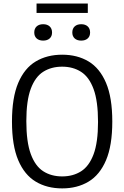

<svg xmlns="http://www.w3.org/2000/svg" viewBox="-20 -1060 706 1090"><path d="M333 9.5Q247 9.5 183 -28.8Q119 -67 83.5 -150.5Q48 -234 48 -370Q48 -506 83.5 -589.5Q119 -673 183 -711.2Q247 -749.5 333 -749.5Q419 -749.5 482.8 -711.2Q546.5 -673 582 -589.5Q617.5 -506 617.5 -370Q617.5 -234 582 -150.5Q546.5 -67 482.5 -28.8Q418.5 9.5 333 9.5ZM333 -58.5Q394.5 -58.5 440.2 -87.5Q486 -116.5 511.2 -184Q536.5 -251.5 536.5 -367.5Q536.5 -486 511.2 -554.5Q486 -623 440.2 -652.2Q394.5 -681.5 333 -681.5Q271.5 -681.5 225.8 -652.8Q180 -624 154.8 -556.2Q129.5 -488.5 129.5 -372.5Q129.5 -254 154.8 -185.5Q180 -117 225.5 -87.8Q271 -58.5 333 -58.5ZM441 -829.5Q417.5 -829.5 404 -841.8Q390.5 -854 390.5 -875.5Q390.5 -897.5 404 -910Q417.5 -922.5 441 -922.5Q464.5 -922.5 478 -910Q491.5 -897.5 491.5 -875.5Q491.5 -854 478 -841.8Q464.5 -829.5 441 -829.5ZM225 -829.5Q201.5 -829.5 188 -841.8Q174.5 -854 174.5 -875.5Q174.5 -897.5 188 -910Q201.5 -922.5 225 -922.5Q248.5 -922.5 262 -910Q275.5 -897.5 275.5 -875.5Q275.5 -854 262 -841.8Q248.5 -829.5 225 -829.5ZM187.5 -986.5V-1040H478.5V-986.5Z"/></svg>

Font: Encode Sans SC SemiCondensed
Style: Regular
Weight: 400
Width: 4
Designer: Multiple Designers
Foundry: Impallari Type
Version: Version 3.002